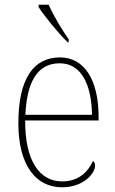

<svg xmlns="http://www.w3.org/2000/svg" viewBox="-20 -786 489 816"><path d="M268 -606H272V-619C245 -657 206 -721 187 -766H144V-756C166 -721 230 -642 268 -606ZM244 10C335 10 384 -49 384 -82C384 -93 380 -98 375 -102C354 -55 314 -15 244 -15C149 -15 86 -101 87 -274H399V-290C399 -447 338 -542 235 -542C122 -542 58 -451 58 -262C58 -87 130 10 244 10ZM371 -298H88C94 -432 135 -517 234 -517C325 -517 369 -428 371 -298Z"/></svg>

Font: Noto Serif Thai SemiCondensed Thin
Style: Regular
Weight: 100
Width: 4
Designer: Monotype Design Team
Foundry: Monotype Imaging Inc.
Version: Version 2.002